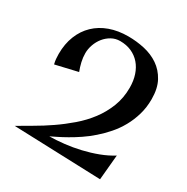

<svg xmlns="http://www.w3.org/2000/svg" viewBox="-167 -863 999 1025"><g transform="rotate(30 332.5 -351.0)"><path d="M609.9 -490.2Q609.9 -439.5 596.9 -395Q584 -350.6 562.5 -312Q541 -273.4 512.5 -240.7Q483.9 -208 452.6 -180.7Q421.4 -153.3 389.2 -131.6Q356.9 -109.9 327.6 -93.3Q298.3 -76.7 274.4 -64.9Q250.5 -53.2 235.8 -45.9Q278.8 -46.4 326.9 -51.8Q375 -57.1 423.1 -68.4Q471.2 -79.6 516.6 -96.7Q562 -113.8 599.1 -137.2L585 17.1L47.9 -2Q86.9 -25.4 134.3 -52.5Q181.6 -79.6 229.2 -112.3Q276.9 -145 321.8 -183.6Q366.7 -222.2 401.4 -268.1Q436 -314 457 -367.9Q478 -421.9 478 -484.9Q478 -527.8 466.3 -563Q454.6 -598.1 432.6 -623.3Q410.6 -648.4 379.6 -662.1Q348.6 -675.8 310.1 -675.8Q281.2 -675.8 257.3 -662.4Q233.4 -648.9 216.3 -627.7Q199.2 -606.4 189.7 -579.8Q180.2 -553.2 180.2 -526.9Q180.2 -500.5 186.3 -474.1Q192.4 -447.8 202.1 -422.9L65.9 -391.1Q62 -406.2 60.5 -421.4Q59.1 -436.5 59.1 -452.1Q59.1 -514.2 78.9 -563.7Q98.6 -613.3 134.8 -647.9Q170.9 -682.6 221.7 -700.9Q272.5 -719.2 335 -719.2Q385.7 -719.2 435.1 -708.3Q484.4 -697.3 523.2 -670.9Q562 -644.5 585.9 -600.6Q609.9 -556.6 609.9 -490.2Z"/></g></svg>

Font: Original Surfer
Style: Regular
Weight: 400
Designer: Astigmatic (AOETI)
Foundry: Astigmatic (AOETI)
Version: Version 1.001